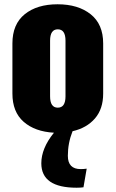

<svg xmlns="http://www.w3.org/2000/svg" viewBox="-20 -609 540 897"><path d="M338 268Q173 268 173 154Q173 84 232 11Q143 6 90.5 -40Q38 -86 38 -172V-406Q38 -496 95.5 -542.5Q153 -589 249 -589Q345 -589 403.5 -542.5Q462 -496 462 -406V-172Q462 -100 423.5 -55.5Q385 -11 319 4Q297 59 297 119Q297 181 357 181Q371 181 385 179L370 266Q356 268 338 268ZM286 -159V-419Q286 -472 250 -472Q214 -472 214 -419V-159Q214 -106 250 -106Q286 -106 286 -159Z"/></svg>

Font: Oswald Heavy
Style: Regular
Weight: 400
Designer: Vernon Adams
Foundry: Vernon Adams
Version: Version 4.101